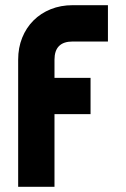

<svg xmlns="http://www.w3.org/2000/svg" viewBox="-20 -720 486 740"><path d="M329 -280H190V0H50V-490Q50 -536 65.5 -574.5Q81 -613 109 -641Q137 -669 175.5 -684.5Q214 -700 260 -700H396V-560H260Q190 -560 190 -490V-420H329Z"/></svg>

Font: CAT North
Style: Regular
Weight: 400
Designer: Peter Wiegel
Foundry: Peter Wiegel
Version: Version 1.000